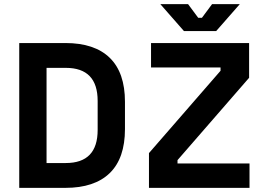

<svg xmlns="http://www.w3.org/2000/svg" viewBox="-20 -908 1270 928"><path d="M296 0H73V-116V-584V-700H296Q437 -700 510.5 -628.5Q584 -557 584 -416V-284Q584 -143 510.5 -71.5Q437 0 296 0ZM205 -580V-120H298Q452 -120 452 -280V-420Q452 -580 298 -580ZM1186 0H700V-168L1046 -566V-582H710V-700H1184V-532L838 -134V-118H1186ZM1025 -758H869L755 -888H889L938 -822H956L1005 -888H1139Z"/></svg>

Font: Rootstock Sans Headline
Style: Bold
Weight: 700
Designer: Florian Karsten
Foundry: Florian Karsten
Version: Version 2.000;FEAKit 1.0